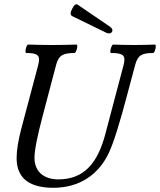

<svg xmlns="http://www.w3.org/2000/svg" viewBox="-20 -880 761 913"><path d="M486 -724C497 -719 507 -720 513 -729C517 -737 514 -745 503 -753L352 -856C342 -864 334 -859 323 -838C314 -820 313 -809 324 -803ZM234 13C357 13 449 -49 498 -154C520 -201 549 -293 585 -430L623 -572C635 -616 653 -628 708 -628C717 -628 726 -668 717 -668C684 -667 651 -666 618 -666C585 -666 552 -667 518 -668C510 -668 499 -628 508 -628C567 -628 579 -616 568 -572L481 -243C445 -107 382 -27 257 -27C194 -27 144 -59 144 -130C144 -165 157 -232 184 -333L247 -572C259 -616 278 -628 334 -628C343 -628 353 -668 344 -668C306 -667 267 -666 229 -666C191 -666 153 -667 114 -668C105 -668 96 -628 105 -628C161 -628 173 -616 162 -572L81 -267C67 -212 59 -167 59 -128C59 -24 131 13 234 13Z"/></svg>

Font: Junicode Two Beta SemiCondensed Medium
Style: Italic
Weight: 500
Width: 4
Italic angle: -10°
Version: Version 1.063